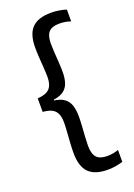

<svg xmlns="http://www.w3.org/2000/svg" viewBox="-152 -735 643 919"><g transform="rotate(-20 169.0 -276.0)"><path d="M309.5 -664.5V-604.5Q298 -608.5 283.5 -611.2Q269 -614 251.5 -614Q214.5 -614 198 -596Q181.5 -578 181.5 -537Q181.5 -519 183.2 -492.5Q185 -466 186.8 -438.8Q188.5 -411.5 188.5 -390.5Q188.5 -360 181 -336.8Q173.5 -313.5 155 -299.5Q136.5 -285.5 103 -280.5V-272L100 -277Q135 -273 154.2 -258.5Q173.5 -244 181 -220.2Q188.5 -196.5 188.5 -165Q188.5 -144 186.8 -116.5Q185 -89 183.2 -62.5Q181.5 -36 181.5 -17Q181.5 24 198 42.2Q214.5 60.5 252.5 60.5Q269.5 60.5 283.8 57.5Q298 54.5 309.5 50.5V111Q293 116 273.5 119.5Q254 123 232 123Q166.5 123 135.5 91.5Q104.5 60 104.5 -9Q104.5 -30.5 106.2 -58.8Q108 -87 110 -114.2Q112 -141.5 112 -161Q112 -186.5 105 -204.2Q98 -222 81 -231.8Q64 -241.5 33 -244V-313Q64 -315 81 -324.5Q98 -334 105 -351.5Q112 -369 112 -394.5Q112 -414 110 -441.2Q108 -468.5 106.2 -496.2Q104.5 -524 104.5 -545Q104.5 -614 135.5 -645.2Q166.5 -676.5 232 -676.5Q254 -676.5 273.5 -673.2Q293 -670 309.5 -664.5Z"/></g></svg>

Font: Anek Kannada
Style: Regular
Weight: 400
Version: Version 1.003